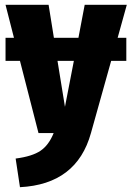

<svg xmlns="http://www.w3.org/2000/svg" viewBox="-20 -553 549 798"><path d="M505 -396V-300H442L358 0Q299 213 63 225L45 106Q114 97 148.5 73.5Q183 50 203 0H140L63 -300H3V-396H38L3 -533H182L204 -396H306L332 -533H507L469 -396ZM250 -109 287 -300H219Z"/></svg>

Font: Fira Sans Condensed ExtraBold
Style: Regular
Weight: 800
Width: 3
Designer: Carrois Corporate & Edenspiekermann AG
Foundry: Carrois Corporate GbR & Edenspiekermann AG
Version: Version 4.203